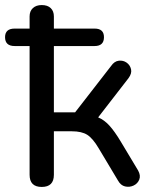

<svg xmlns="http://www.w3.org/2000/svg" viewBox="-40 -732 597 759"><path d="M125 7Q77 7 77 -41V-550H18Q-20 -550 -20 -585Q-20 -619 18 -619H77V-667Q77 -688 90 -700Q103 -712 125 -712Q148 -712 160.5 -700Q173 -688 173 -667V-619H334Q371 -619 371 -585Q371 -550 334 -550H173V-288H257L399 -471Q412 -490 429.5 -492Q447 -494 460.5 -484.5Q474 -475 478 -458.5Q482 -442 468 -423L348 -268Q372 -258 392.5 -235.5Q413 -213 437 -173L506 -58Q517 -38 510.5 -22Q504 -6 488 1.5Q472 9 454.5 5Q437 1 426 -19L350 -146Q327 -185 305 -199Q283 -213 244 -213H173V-41Q173 7 125 7Z"/></svg>

Font: Chiron GoRound TC
Style: Regular
Weight: 400
Designer: Ryoko NISHIZUKA 西塚涼子 (kana, bopomofo & ideographs); Paul D. Hunt (Latin, Greek & Cyrillic); Sandoll Communications 산돌커뮤니
Foundry: Adobe
Version: Version 1.000;hotconv 1.1.1;makeotfexe 2.6.0